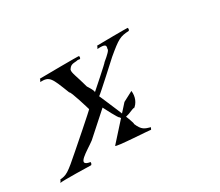

<svg xmlns="http://www.w3.org/2000/svg" viewBox="-72 -478 725 634"><g transform="rotate(-30 291.0 -160.5)"><path d="M6 6C11 3 123 6 123 6C128 3 127 -4 127 -4C76 -12 137 -42 166 -64L251 -140C251 -140 281 -80 284 -84C292 -59 342 -94 340 -86C354 -96 364 -116 361 -140C349 -134 335 -126 323 -120L224 -10C219 -4 358 2 353 4L357 -4C337 -10 326 -12 314 -41C319 -44 260 -178 260 -178C265 -180 362 -269 362 -269C411 -310 419 -314 452 -316C457 -318 455 -326 455 -326C460 -328 336 -326 336 -326C341 -328 333 -316 333 -316C364 -318 366 -312 362 -300C364 -295 353 -284 331 -266C336 -268 254 -196 254 -196C259 -199 241 -226 241 -226C229 -271 219 -290 222 -301C230 -314 236 -315 253 -316C258 -318 266 -316 266 -316C271 -318 269 -326 269 -326C274 -328 118 -326 118 -326C123 -328 115 -316 115 -316C151 -317 154 -307 181 -238C186 -240 210 -158 210 -158C215 -160 101 -61 101 -61C43 -10 36 -6 10 -4C15 -6 6 6 6 6Z"/></g></svg>

Font: Zinc
Style: Obl
Weight: 400
Version: Version 1